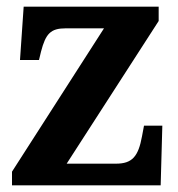

<svg xmlns="http://www.w3.org/2000/svg" viewBox="-20 -556 534 576"><path d="M16 0H462L467 -179H412L406 -147C395 -87 377 -65 328 -65H180L456 -493V-536H51L40 -376H97L103 -401C117 -455 132 -471 177 -471H292L16 -41Z"/></svg>

Font: Noto Serif Myanmar SemiCondensed
Style: Bold
Weight: 700
Width: 4
Designer: Ben Mitchell and the Monotype Design Team
Foundry: Monotype Imaging Inc.
Version: Version 2.106